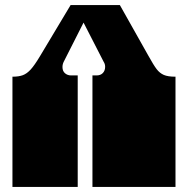

<svg xmlns="http://www.w3.org/2000/svg" viewBox="-20 -736 740 756"><path d="M29 -171V-172Q29 -185 29 -191Q29 -197 29 -209V-260Q29 -269 29 -273.5Q29 -278 29 -282.5Q29 -287 29 -296V-297Q29 -310 29 -316Q29 -322 29 -334V-434Q54 -434 70 -440Q86 -446 101 -462.5Q116 -479 137 -514L258 -716H452L564 -517Q585 -479 597 -463.5Q609 -448 625 -441Q641 -434 671 -434V0H344V-135Q344 -144 344 -148.5Q344 -153 344 -157.5Q344 -162 344 -171V-172Q344 -185 344 -191Q344 -197 344 -209V-260Q344 -269 344 -273.5Q344 -278 344 -282.5Q344 -287 344 -296V-297Q344 -310 344 -316Q344 -322 344 -334V-439H360Q376 -439 385 -448.5Q394 -458 394 -473Q394 -484 388 -493L309 -647L231 -493Q226 -483 226 -472Q226 -456 236 -447.5Q246 -439 260 -439H286V0H29V-135Q29 -144 29 -148.5Q29 -153 29 -157.5Q29 -162 29 -171Z"/></svg>

Font: Danfo
Style: Regular
Weight: 400
Version: Version 1.000;Glyphs 3.2 (3236)